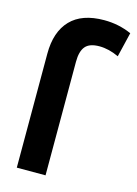

<svg xmlns="http://www.w3.org/2000/svg" viewBox="-122 -859 671 942"><g transform="rotate(15 213.5 -388.0)"><path d="M206 -560V17H60V-562Q60 -673 117.5 -733Q175 -793 288 -793Q362 -793 427 -764L397 -639Q346 -663 298 -663Q248 -663 227 -638Q206 -613 206 -560Z"/></g></svg>

Font: Repo
Style: Bold
Weight: 700
Designer: Stefan Peev
Foundry: Context Ltd
Version: Version 001.000